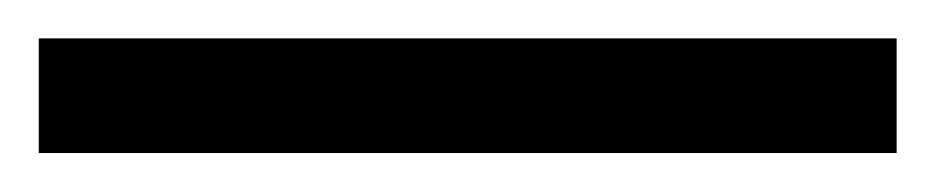

<svg xmlns="http://www.w3.org/2000/svg" viewBox="-22 -20 487 100"><path d="M445 0V59.7H-1.8V0Z"/></svg>

Font: Inter Zeller Light
Style: Regular
Weight: 300
Designer: Rasmus Andersson; Joe Bland
Foundry: zeller
Version: Version 3.015;git-dec3a8cb1